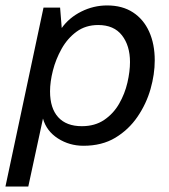

<svg xmlns="http://www.w3.org/2000/svg" viewBox="-35 -524 622 706"><path d="M-15 162 125 -496H186L192 -421Q219 -459 264 -481.5Q309 -504 359 -504Q415 -504 454 -478.5Q493 -453 513.5 -407.5Q534 -362 534 -302Q534 -251 518.5 -196.5Q503 -142 470.5 -94.5Q438 -47 389 -17.5Q340 12 272 12Q220 12 178 -15Q136 -42 123 -88L69 162ZM266 -60Q314 -60 348 -83Q382 -106 403 -142.5Q424 -179 433.5 -220Q443 -261 443 -296Q443 -356 413.5 -394Q384 -432 326 -432Q280 -432 246.5 -407.5Q213 -383 191.5 -344.5Q170 -306 159.5 -264.5Q149 -223 149 -188Q149 -126 179 -93Q209 -60 266 -60Z"/></svg>

Font: Atkinson Hyperlegible Next
Style: Italic
Weight: 400
Italic angle: -12°
Designer: Elliott Scott, Megan Eiswerth, Linus Boman, Theodore Petrosky, Letters from Sweden
Foundry: Applied Design Works, Letters from Sweden
Version: Version 2.001